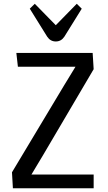

<svg xmlns="http://www.w3.org/2000/svg" viewBox="-20 -1012 582 1032"><path d="M44.4 0ZM483.4 0H49.3L44.4 -85.9L323.2 -550.8L385.7 -653.3H76.2L67.9 -727.5H478L483.4 -640.1L210.4 -176.3L148.9 -73.7H483.4ZM167 -991.7 279.8 -876.5 392.6 -991.7 419.4 -965.3 325.7 -814.5Q308.6 -789.1 279.8 -789.1Q251 -789.1 233.9 -814.5L140.1 -965.3Z"/></svg>

Font: Coda
Style: Regular
Weight: 400
Designer: vernon adams
Foundry: vernon adams
Version: Version 2.001; ttfautohint (v0.8) -r 50 -G 200 -x